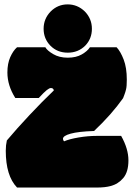

<svg xmlns="http://www.w3.org/2000/svg" viewBox="-20 -842 598 862"><path d="M383.8 -629.9H503.4Q521 -611.3 535.2 -574.7Q549.3 -538.1 549.3 -484.4Q549.3 -454.6 546.1 -441.7Q543 -428.7 539.6 -419.9Q536.1 -411.1 532.7 -401.4Q481 -328.1 402.3 -253.9Q331.5 -251.5 297.1 -241.9Q262.7 -232.4 262.7 -218.8Q262.7 -212.9 267.6 -207.5Q291.5 -217.8 333.3 -224.9Q375 -231.9 414.1 -231.9H523.9Q556.6 -173.8 556.6 -122.1Q556.6 -70.3 533.7 -43Q510.7 -15.6 476.6 -6.8Q451.7 0 414.6 0H56.6Q5.9 -52.7 5.9 -165Q5.9 -189.9 10.7 -211.4Q54.2 -263.2 112.3 -325.2Q170.4 -387.2 221.7 -436Q219.7 -446.8 208.5 -446.8Q201.7 -446.8 189.9 -437.5Q178.2 -428.2 153.8 -401.9H48.8Q13.2 -458 13.2 -516.6Q13.2 -556.6 26.1 -585.7Q39.1 -614.7 56.6 -629.9H183.6Q191.4 -615.2 218.8 -599.1Q246.1 -583 283.9 -583Q321.8 -583 347.2 -597.7Q372.6 -612.3 383.8 -629.9ZM207.5 -790.5Q239.3 -822.3 283.7 -822.3Q328.1 -822.3 360.8 -790.5Q392.6 -757.8 392.6 -712.9Q392.6 -668 362.8 -637.2Q331.1 -605.5 284.2 -605.5Q237.3 -605.5 206.5 -636.7Q175.8 -668 175.8 -712.9Q175.8 -757.8 207.5 -790.5Z"/></svg>

Font: Modak
Style: Regular
Weight: 400
Version: Version 1.036;PS Version 1.000;hotconv 1.0.79;makeotf.lib2.5